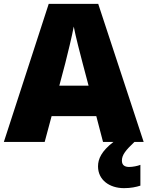

<svg xmlns="http://www.w3.org/2000/svg" viewBox="-20 -803 766 997"><path d="M515 -66H569C507 -18 489 22 489 61C489 131 548 174 624 174C660 174 687 168 709 161V53C695 59 668 64 651 64C628 64 613 55 613 31C613 1 633 -23 678 -66H726L490 -783H233L0 -66H212L248 -200H480ZM409 -475 440 -358H288L319 -475C331 -522 354 -616 363 -665C372 -616 399 -513 409 -475Z"/></svg>

Font: Noto Sans Malayalam UI Black
Style: Regular
Weight: 900
Designer: Jelle Bosma - Monotype Design Team
Foundry: Monotype Imaging Inc.
Version: Version 2.104